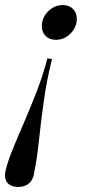

<svg xmlns="http://www.w3.org/2000/svg" viewBox="-57 -549 342 757"><path d="M148 -316Q127 -232 115.5 -149.5Q104 -67 96.5 5Q89 77 78 130Q75 158 58.5 173Q42 188 16 188Q-16 188 -29 170Q-42 152 -35 124Q-27 89 -7.5 41Q12 -7 37 -64.5Q62 -122 87 -186.5Q112 -251 130 -319ZM108 -446Q108 -480 133 -504.5Q158 -529 190 -529Q216 -529 231 -513.5Q246 -498 246 -474Q246 -453 234.5 -434Q223 -415 204.5 -403.5Q186 -392 164 -392Q138 -392 123 -407Q108 -422 108 -446Z"/></svg>

Font: Playfair Display Medium
Style: Italic
Weight: 500
Italic angle: -14°
Designer: Claus Eggers Sørensen
Foundry: Claus Eggers Sørensen
Version: Version 1.203